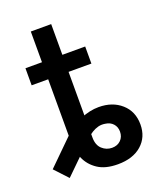

<svg xmlns="http://www.w3.org/2000/svg" viewBox="-157 -736 689 826"><g transform="rotate(-20 187.5 -323.5)"><path d="M240.7 8.8Q183.6 8.8 149.2 -14.2Q114.7 -37.1 98.9 -73.2Q83 -109.4 83 -148.4V-312H176.3V-136.7Q176.3 -102.1 195.8 -84.2Q215.3 -66.4 241.2 -66.4Q265.6 -66.4 281 -81.5Q296.4 -96.7 296.4 -120.6Q296.4 -142.1 283.4 -156.5Q270.5 -170.9 248.5 -173.8Q231.4 -176.8 216.3 -172.9Q201.2 -168.9 187.5 -160.4Q173.8 -151.9 160.6 -139.6L24.9 -6.8L-31.2 -66.9L85 -181.2Q118.7 -214.8 161.9 -232.9Q205.1 -251 245.6 -251Q308.6 -251 349.1 -215.1Q389.6 -179.2 389.6 -119.6Q389.6 -61.5 349.6 -26.4Q309.6 8.8 240.7 8.8ZM83 -195.3V-656.2H176.3V-195.3ZM7.3 -437.5V-515.6H280.8V-437.5Z"/></g></svg>

Font: Inter Cardless Display
Style: Regular
Weight: 400
Designer: Rasmus Andersson
Foundry: rsms
Version: Version 4.001;git-9221beed3